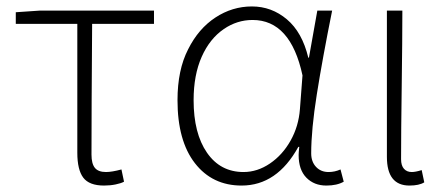

<svg xmlns="http://www.w3.org/2000/svg" viewBox="-20 -563 1382 596"><path d="M220 -89V-489H29V-525L102 -530H458V-489H266Q264 -215 264 -83Q264 -55 274.5 -42Q285 -29 309 -29Q327 -29 357 -37L365 1Q356 6 339 9.5Q322 13 303 13Q257 13 238.5 -11.5Q220 -36 220 -89Z M531 -252Q531 -346 564 -410Q596 -474 648.5 -508.5Q701 -543 762 -543Q823 -543 870.5 -503Q918 -463 937 -384H939L965 -530H1011Q981 -381 963.5 -270.5Q946 -160 946 -87Q946 -61 961 -45Q976 -29 1000 -29Q1019 -29 1037 -37L1047 1Q1026 13 993 13Q955 13 931 -11.5Q907 -36 907 -82Q907 -89 909 -107H906Q840 13 730 13Q639 13 585 -56.5Q531 -126 531 -252ZM911 -224 919 -329Q882 -501 764 -501Q716 -501 675 -473Q631 -443 606 -386.5Q581 -330 581 -252Q581 -149 622.5 -89Q664 -29 736 -29Q779 -29 818 -55.5Q857 -82 882 -126.5Q907 -171 911 -224Z M1181 -76V-530H1229Q1229 -443 1227 -297Q1225 -151 1225 -69Q1225 -49 1234 -39Q1243 -29 1258 -29Q1270 -29 1289 -35L1297 3Q1281 13 1251 13Q1181 13 1181 -76Z"/></svg>

Font: Merged Yaku Han JP ExtraLight
Style: Regular
Weight: 250
Designer: Ryoko NISHIZUKA 西塚涼子 (kana, bopomofo & ideographs); Paul D. Hunt (Latin, Greek & Cyrillic); Sandoll Communications 산돌커뮤니
Foundry: Adobe
Version: Version 2.004